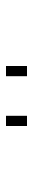

<svg xmlns="http://www.w3.org/2000/svg" viewBox="245 -983 110 640"><g transform="rotate(90 300.0 -663.0)"><path d="M200 -628V-698H234V-628ZM366 -628V-698H400V-628Z"/></g></svg>

Font: Geist Mono Thin
Style: Regular
Weight: 100
Monospace: yes
Designer: Basement.studio, Andrés Briganti, Mateo Zaragoza
Foundry: Basement.studio, Vercel, Andrés Briganti, Guido Ferreyra, Mateo Zaragoza
Version: Version 1.500; ttfautohint (v1.8.4.7-5d5b)